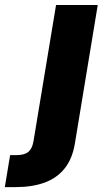

<svg xmlns="http://www.w3.org/2000/svg" viewBox="-130 -556 427 780"><path d="M97.7 -535.6H267.1L174.3 26.4Q164.1 89.4 132.3 128.7Q100.6 168 50.5 186Q0.5 204.1 -65.4 204.1H-110.4L-88.9 74.2H-63.5Q-30.3 74.2 -14.6 60.8Q1 47.4 5.9 18.6Z"/></svg>

Font: Inter 20pt ExtraBold
Style: Italic
Weight: 800
Italic angle: -9.3988°
Version: Version 4.001;git-66647c0bb